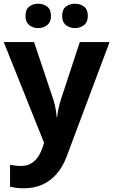

<svg xmlns="http://www.w3.org/2000/svg" viewBox="-20 -772 609 1032"><path d="M0 -546H163L266 -239Q271 -224 274.5 -209Q278 -194 280.5 -178Q283 -162 284 -144H287Q290 -170 295.5 -193.5Q301 -217 308 -239L409 -546H569L338 70Q317 126 283.5 164Q250 202 206 221Q162 240 110 240Q85 240 66.5 237.5Q48 235 34 232V114Q45 116 60.5 118Q76 120 93 120Q124 120 146.5 107Q169 94 184 71.5Q199 49 208 23L217 -4ZM117 -686Q117 -721 137 -736.5Q157 -752 184.9 -752Q212.8 -752 233.4 -736.6Q254 -721.2 254 -686.4Q254 -653 233.4 -637Q212.8 -621 184.9 -621Q157 -621 137 -637.2Q117 -653.5 117 -686ZM314 -686Q314 -721 334.1 -736.5Q354.3 -752 382.6 -752Q411 -752 431.5 -736.6Q452 -721.2 452 -686.4Q452 -653 431.4 -637Q410.9 -621 383 -621Q354.5 -621 334.3 -637.2Q314 -653.5 314 -686Z"/></svg>

Font: Noto Sans Gurmukhi
Style: Regular
Weight: 400
Designer: Jelle Bosma - Monotype Design Team
Foundry: Monotype Imaging Inc.
Version: Version 2.003